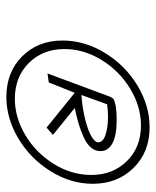

<svg xmlns="http://www.w3.org/2000/svg" viewBox="37 -775 492 606"><g transform="rotate(90 283.0 -472.0)"><path d="M286.1 -246.1Q353.5 -246.1 417 -283.9Q480.5 -321.8 520.3 -385.5Q560.1 -449.2 560.1 -519Q560.1 -596.2 510.3 -647.2Q460.4 -698.2 381.8 -698.2Q314 -698.2 250.5 -660.2Q187 -622.1 147.5 -557.9Q107.9 -493.7 107.9 -422.9Q107.9 -346.2 157.7 -296.1Q207.5 -246.1 286.1 -246.1ZM376 -670.9Q444.8 -670.9 488.5 -626.5Q532.2 -582 532.2 -514.2Q532.2 -451.2 496.8 -394.8Q461.4 -338.4 406 -305.7Q350.6 -272.9 292 -272.9Q222.7 -272.9 178.7 -317.1Q134.8 -361.3 134.8 -429.2Q134.8 -491.2 169.9 -547.6Q205.1 -604 261 -637.5Q316.9 -670.9 376 -670.9ZM320.8 -461.9Q349.6 -467.8 371.3 -474.4Q393.1 -481 413.8 -490.5Q434.6 -500 445.8 -513.2Q457 -526.4 457 -543Q457 -567.4 432.4 -580.8Q407.7 -594.2 360.8 -594.2Q329.6 -594.2 312.7 -590.8Q295.9 -587.4 292.2 -584Q288.6 -580.6 285.2 -573.2L211.9 -376L240.2 -379.9L272.9 -461.9L382.8 -373L405.8 -393.1ZM309.1 -564Q329.1 -566.9 349.1 -566.9Q381.3 -566.9 405.3 -559.1Q429.2 -551.3 429.2 -535.2Q429.2 -526.4 412.1 -515.6Q395 -504.9 359.6 -495.6Q324.2 -486.3 279.8 -482.9Z"/></g></svg>

Font: Comic Neue Angular Light Italic
Style: Regular
Weight: 300
Italic angle: -12°
Designer: Craig Rozynski
Foundry: Craig Rozynski
Version: Version 2.003